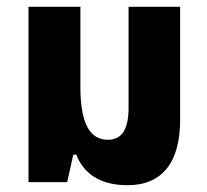

<svg xmlns="http://www.w3.org/2000/svg" viewBox="-20 -537 609 566"><path d="M356 9C460 9 511 -61 511 -183V-517H359V-220C359 -152 337 -125 298 -125C246 -125 217 -171 217 -281V-517H64V0H178L196 -81H205C225 -29 271 9 356 9Z"/></svg>

Font: Noto Sans Thai UI Condensed Extra
Style: Regular
Weight: 800
Width: 3
Designer: Monotype Design Team
Foundry: Monotype Imaging Inc.
Version: Version 1.901